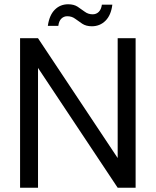

<svg xmlns="http://www.w3.org/2000/svg" viewBox="-20 -879 730 899"><path d="M74 0V-700H158L531 -139V-700H615V0H531L158 -561V0ZM410 -756Q383 -756 365 -768Q347 -780 331.5 -791.5Q316 -803 295 -803Q279 -803 267.5 -792Q256 -781 253 -758H204Q211 -808 236.5 -833.5Q262 -859 299 -859Q326 -859 343.5 -847.5Q361 -836 377 -824Q393 -812 414 -812Q431 -812 442.5 -823.5Q454 -835 457 -857H506Q500 -808 474 -782Q448 -756 410 -756Z"/></svg>

Font: DM Sans 20pt
Style: Regular
Weight: 400
Version: Version 4.004;gftools[0.9.30]